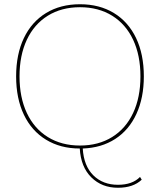

<svg xmlns="http://www.w3.org/2000/svg" viewBox="-20 -690 754 905"><path d="M640 144 648 157Q608 195 536 195Q460 195 410.5 146Q361 97 356 10Q265 10 197 -31.5Q129 -73 92.5 -149.5Q56 -226 56 -330Q56 -434 92.5 -510.5Q129 -587 197 -628.5Q265 -670 357 -670Q449 -670 517 -628.5Q585 -587 621.5 -510.5Q658 -434 658 -330Q658 -229 623 -153Q588 -77 523 -35Q458 7 370 10Q375 92 420 136.5Q465 181 536 181Q604 181 640 144ZM357 -4Q444 -4 508.5 -44Q573 -84 607.5 -157.5Q642 -231 642 -330Q642 -429 607.5 -502.5Q573 -576 508.5 -616Q444 -656 357 -656Q270 -656 205.5 -616Q141 -576 106.5 -502.5Q72 -429 72 -330Q72 -231 106.5 -157.5Q141 -84 205.5 -44Q270 -4 357 -4Z"/></svg>

Font: Work Sans Hairline
Style: Regular
Weight: 400
Designer: Wei Huang
Foundry: Wei Huang
Version: Version 1.032